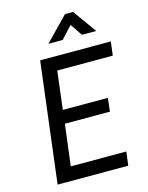

<svg xmlns="http://www.w3.org/2000/svg" viewBox="-133 -997 831 1079"><g transform="rotate(-15 282.0 -457.5)"><path d="M65 0 151 -700H562L552 -620H229L202 -398H464L455 -320H193L163 -80H486L476 0ZM220 -778 353 -915H400L498 -778H415L344 -883H400L303 -778Z"/></g></svg>

Font: Inclusive Sans
Style: Italic
Weight: 400
Italic angle: -7°
Designer: Olivia King
Foundry: Olivia King
Version: Version 2.004